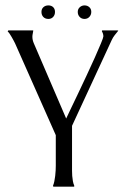

<svg xmlns="http://www.w3.org/2000/svg" viewBox="-20 -701 474 721"><path d="M8.8 -583 11.2 -586.9H103Q103.5 -586.9 104 -586.7Q104.5 -586.4 105 -586.4Q104.5 -580.6 103 -574.7Q101.6 -568.8 101.6 -563Q101.6 -550.8 106.9 -538.6L228.5 -255.9Q232.9 -265.6 245.1 -291Q257.3 -316.4 272.9 -349.1Q288.6 -381.8 305.4 -418Q322.3 -454.1 336.2 -485.1Q350.1 -516.1 359.1 -538.1Q368.2 -560.1 368.2 -564.5Q368.2 -569.3 366.7 -574.2Q365.2 -579.1 362.8 -583V-586.4Q363.8 -586.4 364.5 -586.7Q365.2 -586.9 366.2 -586.9H420.9Q421.4 -586.9 422.6 -586.4Q423.8 -585.9 424.3 -585.9Q417.5 -577.6 410.6 -568.8Q403.8 -560.1 399.4 -550.3L250.5 -228.5V-78.6Q250.5 -70.3 250.5 -60.5Q250.5 -50.8 251.2 -40.5Q252 -30.3 253.7 -20.8Q255.4 -11.2 258.8 -3.9V-1L258.3 0H182.1Q181.6 0 180.7 -0.5Q179.7 -1 179.2 -1V-3.9Q182.1 -10.7 184.1 -20.5Q186 -30.3 187.3 -40.5Q188.5 -50.8 189 -60.8Q189.5 -70.8 189.5 -78.6V-193.4L36.6 -538.1Q35.2 -541.5 31.5 -548.1Q27.8 -554.7 23.9 -561.8Q20 -568.8 15.9 -574.7Q11.7 -580.6 8.8 -583ZM161.6 -680.7Q172.9 -680.7 179.7 -674.1Q186.5 -667.5 186.5 -656.2Q186.5 -645 179.7 -637.5Q172.9 -629.9 161.6 -629.9Q149.9 -629.9 142.8 -637.2Q135.7 -644.5 135.7 -656.2Q135.7 -667.5 143.1 -674.1Q150.4 -680.7 161.6 -680.7ZM297.4 -680.7Q308.1 -680.7 315.4 -674.1Q322.8 -667.5 322.8 -656.2Q322.8 -645.5 315.7 -637.7Q308.6 -629.9 297.4 -629.9Q286.1 -629.9 279.1 -637.5Q272 -645 272 -656.2Q272 -667 279.5 -673.8Q287.1 -680.7 297.4 -680.7Z"/></svg>

Font: CAT Linz
Style: Regular
Weight: 400
Designer: Peter Wiegel
Foundry: Peter Wiegel
Version: Version 1.08